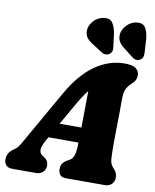

<svg xmlns="http://www.w3.org/2000/svg" viewBox="-127 -1031 890 1106"><g transform="rotate(10 318.0 -477.5)"><path d="M185 -196Q163.5 -158.5 163.5 -137.8Q163.5 -117 177.5 -107L191.5 -97.5Q205.5 -88 211 -77Q216.5 -66 216.5 -55Q216.5 -29 201 -14.5Q185.5 0 160.5 0H23Q-1.5 0 -13.8 -12.5Q-26 -25 -26 -46.5Q-26 -66 -17.5 -82.2Q-9 -98.5 20 -117.5Q33.5 -127 49.8 -155Q66 -183 83.5 -214L233 -476.5Q301 -596 382.5 -653Q464 -710 555.5 -710Q603 -710 622 -694.2Q641 -678.5 641 -655.5Q641 -642 635.2 -628.8Q629.5 -615.5 615 -603Q596.5 -587 585.8 -566.8Q575 -546.5 575 -506Q575 -471 574.5 -426.8Q574 -382.5 573.2 -338.2Q572.5 -294 572.2 -257.5Q572 -221 572.5 -202Q573.5 -176 574 -159Q574.5 -142 579.8 -128.8Q585 -115.5 599 -100.5Q618.5 -81 618.5 -53Q618.5 -30 603.2 -15Q588 0 561.5 0H337Q310 0 300.2 -14Q290.5 -28 290.5 -47Q290.5 -68 301.2 -81.5Q312 -95 333.5 -106L339 -109Q356.5 -118 363.5 -141.8Q370.5 -165.5 371 -201Q371 -207.5 371 -215H196ZM315 -425 245.5 -303H373Q373.5 -352.5 374.5 -408.2Q375.5 -464 375.5 -517.5Q363 -502 348 -479.2Q333 -456.5 315 -425ZM652 -868.5 656.5 -795.5Q657.5 -781.5 655.2 -770.2Q653 -759 641.5 -749.5Q631 -741.5 618.2 -742.2Q605.5 -743 596 -750L544 -790.5Q515.5 -811 505.2 -830.5Q495 -850 498.5 -876.5Q504 -904 527.5 -927.5Q551 -951 583 -954.5Q620 -958.5 634.2 -933.8Q648.5 -909 652 -868.5ZM464 -868.5 473 -797Q475.5 -784 474 -772.5Q472.5 -761 461.5 -751.5Q451.5 -743 438.5 -742.5Q425.5 -742 415 -748.5L359.5 -784.5Q329 -802.5 317.2 -820.5Q305.5 -838.5 307.5 -865Q310 -892.5 332.8 -917Q355.5 -941.5 387.5 -947Q425 -954 441.2 -931Q457.5 -908 464 -868.5Z"/></g></svg>

Font: Fraunces 144pt SuperSoft Black
Style: Italic
Weight: 900
Italic angle: -16°
Version: Version 1.000;[b76b70a41]